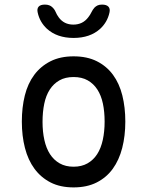

<svg xmlns="http://www.w3.org/2000/svg" viewBox="-20 -805 640 835"><path d="M300 10Q242 10 200 -11.5Q158 -33 130 -71Q102 -109 88.5 -161.5Q75 -214 75 -276Q75 -338 88 -390Q101 -442 129 -479.5Q157 -517 199.5 -538.5Q242 -560 300 -560Q359 -560 401.5 -538.5Q444 -517 471.5 -479.5Q499 -442 512 -390Q525 -338 525 -276Q525 -214 511.5 -161.5Q498 -109 470.5 -71Q443 -33 400.5 -11.5Q358 10 300 10ZM300 -80Q335 -80 360.5 -94.5Q386 -109 402.5 -134.5Q419 -160 427 -196.5Q435 -233 435 -276Q435 -319 427.5 -354.5Q420 -390 403.5 -415.5Q387 -441 361.5 -455.5Q336 -470 300 -470Q264 -470 238.5 -455.5Q213 -441 196.5 -415.5Q180 -390 172.5 -354Q165 -318 165 -275Q165 -232 173 -196Q181 -160 197.5 -134.5Q214 -109 239.5 -94.5Q265 -80 300 -80ZM144 -750Q140 -767 148 -776Q156 -785 175 -785Q186 -785 194 -782Q202 -779 207 -774Q217 -765 222 -753Q227 -741 235 -730Q258 -698 299 -698Q340 -698 364 -730Q372 -740 377.5 -751.5Q383 -763 391 -772Q397 -778 404.5 -781.5Q412 -785 424 -785Q443 -785 451.5 -776Q460 -767 456 -750Q447 -709 416 -680Q372 -640 300 -640Q228 -640 184 -680Q153 -709 144 -750Z"/></svg>

Font: Maple Mono
Style: Regular
Weight: 400
Monospace: yes
Designer: subframe7536
Version: Version 7.300